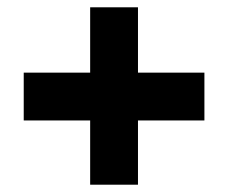

<svg xmlns="http://www.w3.org/2000/svg" viewBox="-20 -617 626 526"><path d="M358 -418H540V-287H358V-111H227V-287H45V-418H227V-597H358Z"/></svg>

Font: Noto Sans Gujarati UI Black
Style: Regular
Weight: 900
Designer: Jelle Bosma - Monotype Design Team, Universal Thirst
Foundry: Monotype Imaging Inc.
Version: Version 2.106; ttfautohint (v1.8.4.7-5d5b)